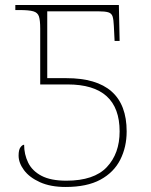

<svg xmlns="http://www.w3.org/2000/svg" viewBox="-20 -734 600 764"><path d="M241 10Q181 10 139 -9Q97 -28 75.5 -57Q54 -86 54 -115Q54 -138 61.5 -148Q69 -158 76 -158Q76 -120 92 -87Q108 -54 145 -34.5Q182 -15 244 -15Q354 -15 405 -69Q456 -123 456 -211Q456 -398 249 -398H140V-620Q140 -653 135 -668.5Q130 -684 112.5 -689Q95 -694 58 -694H41V-714H453L456 -571H436L433 -631Q432 -656 428 -668.5Q424 -681 411 -685Q398 -689 370 -689H168V-423H244Q484 -423 484 -211Q484 -149 458.5 -98.5Q433 -48 379.5 -19Q326 10 241 10Z"/></svg>

Font: Noto Serif Thin
Style: Regular
Weight: 100
Designer: Monotype Design Team
Foundry: Monotype Imaging Inc.
Version: Version 2.015